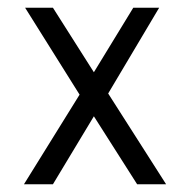

<svg xmlns="http://www.w3.org/2000/svg" viewBox="-20 -477 490 497"><path d="M42 0 186 -232 45 -457H117L223 -290L325 -457H392L260 -235L410 0H335L223 -176L117 0Z"/></svg>

Font: Inconsolata SemiCondensed
Style: Regular
Weight: 400
Width: 4
Monospace: yes
Designer: Raph Levien, Cyreal, Brenton Simpson
Foundry: Raph Levien, Cyreal, Google
Version: Version 3.001; ttfautohint (v1.8.2.53-6de2)